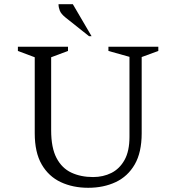

<svg xmlns="http://www.w3.org/2000/svg" viewBox="-20 -882 837 912"><path d="M399 10Q326 10 268.5 -17Q211 -44 178 -101Q145 -158 145 -249V-610L65 -640V-660H303V-640L223 -610V-263Q223 -180 248.5 -131.5Q274 -83 319 -62Q364 -41 422 -41Q470 -41 509 -60.5Q548 -80 571.5 -122Q595 -164 595 -232V-612L495 -640V-660H732V-640L653 -611V-249Q653 -158 620 -101Q587 -44 529.5 -17Q472 10 399 10ZM403 -710 291 -799Q270 -816 264 -831.5Q258 -847 258 -862H326L415 -710Z"/></svg>

Font: Spectral Light
Style: Regular
Weight: 300
Designer: Jean-Baptiste Levee
Foundry: Production Type
Version: Version 2.001